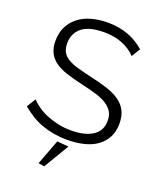

<svg xmlns="http://www.w3.org/2000/svg" viewBox="-163 -817 933 1115"><g transform="rotate(20 303.5 -259.5)"><path d="M504 -579Q489 -596 468.5 -610Q448 -624 423.5 -634Q399 -644 370.5 -649.5Q342 -655 310 -655Q215 -655 171 -619Q127 -583 127 -521Q127 -490 138.5 -468.5Q150 -447 175 -432Q200 -417 237.5 -406.5Q275 -396 326 -384Q383 -372 428.5 -357Q474 -342 506 -320Q538 -298 555 -265.5Q572 -233 572 -185Q572 -137 553 -101Q534 -65 500.5 -41Q467 -17 420 -5.5Q373 6 317 6Q275 6 236.5 -0.5Q198 -7 162.5 -19.5Q127 -32 94.5 -52Q62 -72 32 -97L66 -152Q86 -131 112.5 -113Q139 -95 171.5 -82Q204 -69 241.5 -61Q279 -53 319 -53Q405 -53 453.5 -84.5Q502 -116 502 -178Q502 -212 488 -234.5Q474 -257 447 -274Q420 -291 380 -303Q340 -315 286 -327Q230 -340 187.5 -354Q145 -368 116.5 -388.5Q88 -409 73 -439Q58 -469 58 -511Q58 -561 76.5 -598.5Q95 -636 128.5 -662.5Q162 -689 208.5 -702Q255 -715 311 -715Q346 -715 377 -709.5Q408 -704 436.5 -693.5Q465 -683 490 -667.5Q515 -652 537 -633ZM209 190 268 34 339 40 246 196Z"/></g></svg>

Font: Rising Sun Light
Style: Regular
Weight: 300
Designer: Matt McInerney, Pablo Impallari, Rodrigo Fuenzalida (Raleway font), Stephen Hutchings (Greek), Cristiano Sobral (main ch
Foundry: The Rising Sun Project Authors
Version: Version 4.327; ttfautohint (v1.8.4.7-5d5b-dirty)